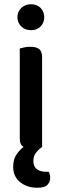

<svg xmlns="http://www.w3.org/2000/svg" viewBox="-20 -693 292 903"><path d="M178 -2Q177 -2 177 -1Q161 10 149 25.5Q137 41 137 64Q137 90 153 102.5Q169 115 198 115H210Q216 129 216 143Q216 163 203 176.5Q190 190 155 190Q108 190 75 164Q42 138 42 91Q42 57 57 34.5Q72 12 91 -2Q73 -12 73 -42V-465Q81 -467 93.5 -470Q106 -473 122 -473Q151 -473 164.5 -462Q178 -451 178 -424ZM126 -673Q154 -673 171 -655.5Q188 -638 188 -612Q188 -586 171 -568.5Q154 -551 126 -551Q98 -551 80 -568.5Q62 -586 62 -612Q62 -638 80 -655.5Q98 -673 126 -673Z"/></svg>

Font: Baloo 2 Latin Medium
Style: Regular
Weight: 500
Designer: Sarang Kulkarni and Ek Type
Foundry: Ek Type
Version: Version 1.001